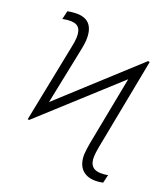

<svg xmlns="http://www.w3.org/2000/svg" viewBox="-112 -821 779 914"><g transform="rotate(15 278.0 -363.5)"><path d="M169.7 -575.6Q174.4 -590.9 177.2 -602.8Q180 -614.7 181.5 -625.4Q186.1 -661.9 171.7 -678.8Q157.3 -695.7 119.7 -695.7Q110.8 -695.7 104.6 -695.1Q98.4 -694.6 92.7 -693.9L106.5 -735.8Q113.3 -736.5 120.2 -736.9Q127.1 -737.2 136.7 -737.2Q191.1 -737.2 213.8 -709Q236.5 -680.8 229 -625.7Q227.6 -616.1 225.1 -605.3Q222.7 -594.5 219.1 -582.4L133.9 -295.5L539.4 -606.2L547.6 -603.3L418.7 -149.5Q414.4 -134.2 411.9 -122.2Q409.4 -110.1 408.4 -102.3Q403.4 -67.8 419.2 -49.5Q435 -31.2 475.9 -31.2Q482.2 -31.2 487.2 -31.6Q492.2 -32 495.7 -32.7L482.2 8.2Q477.3 8.9 471.2 9.4Q465.2 9.9 458.5 9.9Q430.8 9.9 410.9 2Q391 -6 378.9 -20.4Q366.8 -34.8 362.2 -54.9Q357.6 -74.9 360.4 -99.1Q364.7 -126.4 373.2 -157.3L470.2 -498.2L64.3 -188.6L57.2 -190.7Z"/></g></svg>

Font: Inter P Extra Light
Style: Italic
Weight: 200
Italic angle: 9.39999°
Designer: Rasmus Andersson
Foundry: rsms
Version: Version 3.018;git-588b23468